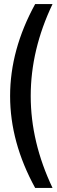

<svg xmlns="http://www.w3.org/2000/svg" viewBox="-20 -810 280 950"><path d="M154 120Q30 -106 30 -335Q30 -564 154 -790H240Q132 -564 132 -335Q132 -107 240 120Z"/></svg>

Font: Akshar
Style: Regular
Weight: 400
Designer: Tall Chai
Foundry: Tall Chai
Version: Version 1.000